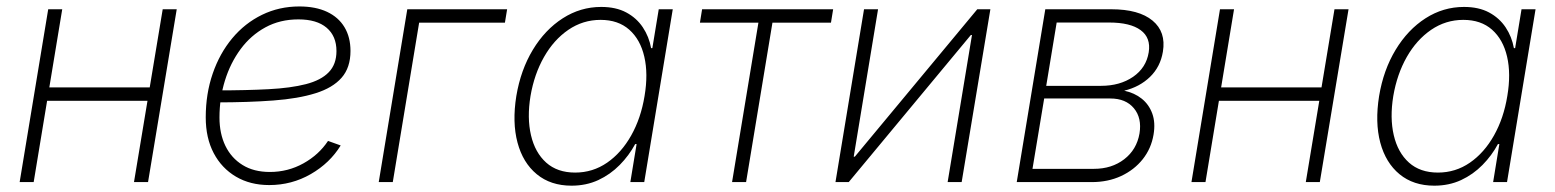

<svg xmlns="http://www.w3.org/2000/svg" viewBox="-20 -570 4868 601"><path d="M462.4 -296.4 455.6 -254.4H115.2L122.6 -296.4ZM174.8 -541 85.4 0H41.5L130.9 -541ZM533.2 -541 443.4 0H399.4L489.3 -541Z M822.8 9.3Q763.2 9.3 718.5 -17.1Q673.8 -43.5 648.9 -90.8Q624 -138.2 624 -202.6Q624 -276.4 645.8 -339.6Q667.5 -402.8 707 -450.2Q746.6 -497.6 800.3 -523.7Q854 -549.8 917 -549.8Q967.8 -549.8 1003.7 -533Q1039.6 -516.1 1058.3 -484.9Q1077.1 -453.6 1077.1 -410.6Q1077.1 -358.4 1049.3 -326.7Q1021.5 -294.9 967.5 -278.1Q913.6 -261.2 835.4 -255.4Q757.3 -249.5 656.7 -249.5L660.6 -287.1Q751.5 -287.1 820.8 -290.8Q890.1 -294.4 937.5 -306.6Q984.9 -318.8 1009 -343.8Q1033.2 -368.7 1033.2 -410.2Q1033.2 -457 1002.4 -483.2Q971.7 -509.3 914.1 -509.3Q856.4 -509.3 810.8 -484.4Q765.1 -459.5 733.2 -416.3Q701.2 -373 684.1 -317.9Q667 -262.7 667 -202.1Q667 -151.9 685.5 -113.5Q704.1 -75.2 739.3 -53.5Q774.4 -31.7 824.7 -31.7Q881.3 -31.7 929.7 -58.6Q978 -85.4 1006.8 -128.9L1046.4 -114.7Q1012.7 -59.6 952.9 -25.1Q893.1 9.3 822.8 9.3Z M1567.4 -541 1560.5 -499H1292L1209.5 0H1165.5L1254.9 -541Z M1769 11.2Q1703.6 11.2 1660.2 -24.7Q1616.7 -60.5 1599.9 -123.8Q1583 -187 1596.2 -269.5Q1609.9 -351.1 1647.9 -414.1Q1686 -477.1 1741.5 -512.7Q1796.9 -548.3 1861.8 -548.3Q1908.2 -548.3 1940.4 -531Q1972.7 -513.7 1992.2 -484.4Q2011.7 -455.1 2018.1 -419.4H2022L2042 -541H2085.9L1996.6 0H1953.1L1972.7 -119.1H1968.3Q1949.2 -83.5 1919.9 -53.7Q1890.6 -23.9 1852.8 -6.3Q1814.9 11.2 1769 11.2ZM1780.3 -29.8Q1835.4 -29.8 1880.4 -60.8Q1925.3 -91.8 1955.8 -146Q1986.3 -200.2 1997.6 -269.5Q2009.3 -338.9 1996.8 -392.6Q1984.4 -446.3 1949.7 -477.1Q1915 -507.8 1859.9 -507.8Q1804.7 -507.8 1759 -476.6Q1713.4 -445.3 1682.9 -391.6Q1652.3 -337.9 1640.6 -269.5Q1629.4 -201.2 1642.1 -146.7Q1654.8 -92.3 1689.7 -61Q1724.6 -29.8 1780.3 -29.8Z M2271.5 0 2354 -499H2170.9L2177.7 -541H2587.9L2581.1 -499H2397.9L2315.4 0Z M2990.2 0H2946.3L3022.5 -460.4H3019L2636.7 0H2595.2L2684.6 -541H2728.5L2652.3 -79.6H2655.8L3039.1 -541H3080.1Z M3162.6 0 3252 -541H3458.5Q3544.9 -541 3587.6 -505.6Q3630.4 -470.2 3620.1 -408.2Q3612.3 -360.8 3579.8 -329.3Q3547.4 -297.9 3499 -286.1Q3531.2 -279.3 3554 -261Q3576.7 -242.7 3586.9 -214.4Q3597.2 -186 3590.8 -148.4Q3583.5 -105 3556.9 -71.5Q3530.3 -38.1 3489.3 -19Q3448.2 0 3397.5 0ZM3211.9 -41.5H3404.3Q3460 -41.5 3499 -71.5Q3538.1 -101.6 3546.9 -152.3Q3554.7 -200.7 3529.3 -231.2Q3503.9 -261.7 3455.6 -261.7H3248.5ZM3254.9 -301.3H3426.3Q3485.8 -301.3 3526.9 -329.6Q3567.9 -357.9 3575.7 -406.2Q3583 -451.7 3550.5 -475.6Q3518.1 -499.5 3451.7 -499.5H3287.6Z M4130.4 -296.4 4123.5 -254.4H3783.2L3790.5 -296.4ZM3842.8 -541 3753.4 0H3709.5L3798.8 -541ZM4201.2 -541 4111.3 0H4067.4L4157.2 -541Z M4469.7 11.2Q4404.3 11.2 4360.8 -24.7Q4317.4 -60.5 4300.5 -123.8Q4283.7 -187 4296.9 -269.5Q4310.5 -351.1 4348.6 -414.1Q4386.7 -477.1 4442.1 -512.7Q4497.6 -548.3 4562.5 -548.3Q4608.9 -548.3 4641.1 -531Q4673.3 -513.7 4692.9 -484.4Q4712.4 -455.1 4718.8 -419.4H4722.7L4742.7 -541H4786.6L4697.3 0H4653.8L4673.3 -119.1H4668.9Q4649.9 -83.5 4620.6 -53.7Q4591.3 -23.9 4553.5 -6.3Q4515.6 11.2 4469.7 11.2ZM4481 -29.8Q4536.1 -29.8 4581.1 -60.8Q4626 -91.8 4656.5 -146Q4687 -200.2 4698.2 -269.5Q4710 -338.9 4697.5 -392.6Q4685.1 -446.3 4650.4 -477.1Q4615.7 -507.8 4560.5 -507.8Q4505.4 -507.8 4459.7 -476.6Q4414.1 -445.3 4383.5 -391.6Q4353 -337.9 4341.3 -269.5Q4330.1 -201.2 4342.8 -146.7Q4355.5 -92.3 4390.4 -61Q4425.3 -29.8 4481 -29.8Z"/></svg>

Font: Inter 17pt ExtraLight
Style: Italic
Weight: 250
Italic angle: -9.3988°
Version: Version 4.001;git-66647c0bb